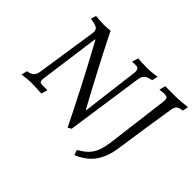

<svg xmlns="http://www.w3.org/2000/svg" viewBox="-160 -913 1324 1324"><g transform="rotate(45 502.5 -251.0)"><path d="M709 -645 699 -601Q665 -596 647 -581.5Q629 -567 625 -538L543 28L518 42Q450 -96 385 -221.5Q320 -347 278 -424.5Q236 -502 225 -522H221L161 -81Q160 -76 160 -67Q160 -53 166 -47.5Q172 -42 186 -42H235L237 -39L223 4Q213 3 181 1.5Q149 0 123 0Q100 0 71.5 3.5Q43 7 34 8L45 -35Q76 -39 92 -53.5Q108 -68 112 -98L179 -541Q180 -545 180 -553Q180 -576 162.5 -586.5Q145 -597 102 -602L101 -607L112 -641Q121 -640 149 -638Q177 -636 193 -636Q212 -636 231 -637.5Q250 -639 255 -640Q313 -523 372 -410.5Q431 -298 470 -225.5Q509 -153 520 -134H524L576 -552Q580 -595 549 -595L513 -594L511 -598L525 -640Q534 -639 560.5 -637.5Q587 -636 614 -636Q639 -636 669.5 -639.5Q700 -643 709 -645ZM859 -565Q859 -582 852 -588.5Q845 -595 828 -595Q816 -595 801.5 -593.5Q787 -592 781 -591V-594L792 -636H895Q919 -636 956 -639.5Q993 -643 1005 -645L997 -603Q962 -598 950.5 -587.5Q939 -577 934 -546Q919 -453 900 -329.5Q881 -206 869 -118Q856 -16 812.5 46Q769 108 685 143L673 111L676 103Q719 79 744 51.5Q769 24 782.5 -14.5Q796 -53 803 -114L857 -542Q859 -560 859 -565Z"/></g></svg>

Font: Alegreya SC
Style: Italic
Weight: 400
Italic angle: -7°
Designer: Juan Pablo del Peral
Foundry: Huerta Tipografica
Version: Version 2.007; ttfautohint (v1.6)